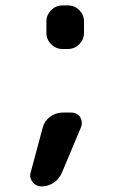

<svg xmlns="http://www.w3.org/2000/svg" viewBox="-20 -585 453 693"><path d="M205.1 -408.2Q181.6 -408.2 164.6 -425.3Q147.5 -442.4 147.5 -465.8V-507.8Q147.5 -531.2 164.6 -548.3Q181.6 -565.4 205.1 -565.4H225.6Q249 -565.4 266.1 -548.3Q283.2 -531.2 283.2 -507.8V-465.8Q283.2 -442.4 266.1 -425.3Q249 -408.2 225.6 -408.2ZM133.8 -123Q139.6 -147.5 160.2 -163.1Q180.7 -178.7 206.1 -178.7H237.3Q257.8 -178.7 269.5 -162.1Q275.4 -151.4 275.4 -140.6Q275.4 -133.8 272.5 -126L203.1 39.1Q193.4 61.5 173.3 74.7Q153.3 87.9 129.9 87.9Q110.4 87.9 97.7 72.3Q88.9 60.5 88.9 47.9Q88.9 43 90.8 37.1Z"/></svg>

Font: Gen Jyuu Gothic P Medium
Style: Regular
Weight: 500
Designer: [Source Han Sans]
Ryoko NISHIZUKA  (kana & ideographs); Paul D. Hunt (Latin, Greek & Cyrillic); Wenlong ZHANG  (bopomofo
Version: Version 1.002.20150607